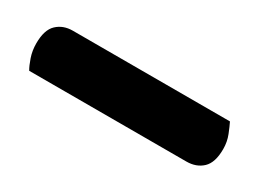

<svg xmlns="http://www.w3.org/2000/svg" viewBox="-23 -107 614 455"><g transform="rotate(30 284.5 121.0)"><path d="M48 188Q42 178 36 160.5Q30 143 30 123Q30 86 47 70Q64 54 90 54H520Q525 64 532 81.5Q539 99 539 119Q539 156 522 172Q505 188 478 188Z"/></g></svg>

Font: Baloo Cyrillic
Style: Regular
Weight: 400
Designer: Ek Type, Denis Ignatov
Foundry: Ek Type
Version: Version 1.50 July 26, 2019